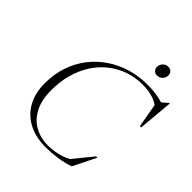

<svg xmlns="http://www.w3.org/2000/svg" viewBox="-240 -1036 1196 1196"><g transform="rotate(45 358.0 -438.0)"><path d="M541 -57 506 -27.5 624.5 -172.5H636L561 -21.5Q515 -5.5 462.5 2.2Q410 10 364 10Q274 10 209.5 -24Q145 -58 110.5 -120.5Q76 -183 76 -268Q76 -349 99.2 -418Q122.5 -487 165 -541.8Q207.5 -596.5 264.8 -635.2Q322 -674 390.5 -694.5Q459 -715 534 -715Q566.5 -715 594.2 -712Q622 -709 647.8 -703Q673.5 -697 698 -687.5L659.5 -685L712 -730.5H716L695.5 -498.5H684L654 -669.5L683.5 -634.5Q648 -667.5 606.5 -680.8Q565 -694 513.5 -694Q449 -694 392 -674.2Q335 -654.5 287.8 -617.2Q240.5 -580 206.2 -527.5Q172 -475 153.5 -409Q135 -343 135 -266Q135 -182 164.2 -124.5Q193.5 -67 245.5 -37.5Q297.5 -8 365 -8Q408 -8 454 -19.5Q500 -31 541 -57ZM536 -797Q518 -797 508 -808.5Q498 -820 498 -835Q498 -855 512.2 -870.2Q526.5 -885.5 548 -885.5Q566.5 -885.5 576.5 -874.2Q586.5 -863 586.5 -847Q586.5 -827 572.2 -812Q558 -797 536 -797Z"/></g></svg>

Font: Newsreader 60pt Light
Style: Italic
Weight: 300
Italic angle: -17°
Designer: Hugues Gentile
Foundry: Production Type
Version: Version 1.003